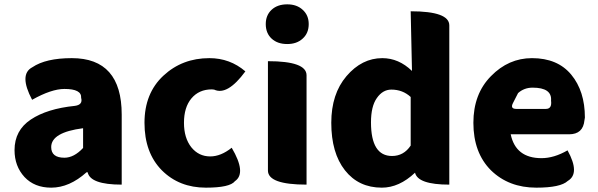

<svg xmlns="http://www.w3.org/2000/svg" viewBox="-20 -851 2758 885"><path d="M216 14Q139 14 93 -35Q47 -85 47 -159Q47 -250 122 -300Q197 -350 325 -363Q363 -368 354 -400Q357 -441 277 -441Q217 -441 128 -391Q66 -508 129 -541Q191 -583 311 -583Q541 -583 541 -323V0Q396 0 384 -57H379Q300 14 216 14ZM277 -124Q321 -124 363 -169V-260Q216 -241 216 -173Q216 -124 277 -124Z M929 14Q806 14 726 -66Q646 -147 646 -285Q646 -421 733 -502Q820 -583 945 -583Q1040 -583 1111 -522Q1028 -409 967 -438L956 -439Q897 -439 862 -397Q828 -356 828 -285Q828 -215 862 -172Q896 -130 949 -130Q998 -130 1048 -170Q1117 -53 1063 -16Q1040 14 929 14Z M1393 0Q1215 0 1215 -65V-569Q1393 -569 1393 -504V0ZM1304 -648Q1259 -648 1232 -673Q1205 -698 1205 -740Q1205 -781 1232 -806Q1259 -831 1304 -831Q1348 -831 1375 -806Q1403 -781 1403 -740Q1403 -698 1375 -673Q1348 -648 1304 -648Z M1740 14Q1633 14 1570 -66Q1507 -146 1507 -285Q1507 -418 1577 -500Q1648 -583 1742 -583Q1818 -583 1879 -524L1873 -799Q2051 -799 2051 -734V0Q1906 0 1893 -55Q1820 14 1740 14ZM1787 -132Q1841 -132 1873 -180V-404Q1836 -438 1784 -438Q1744 -438 1717 -399Q1690 -361 1690 -287Q1690 -132 1787 -132Z M2452 14Q2325 14 2243 -66Q2162 -147 2162 -285Q2162 -418 2243 -500Q2324 -583 2432 -583Q2550 -583 2613 -507Q2676 -431 2676 -309L2674 -297Q2668 -232 2603 -232H2334Q2357 -122 2476 -122Q2534 -122 2596 -158Q2655 -51 2597 -17Q2564 14 2452 14ZM2344 -375Q2331 -349 2360 -349H2496Q2525 -349 2520 -387Q2525 -447 2435 -447Q2396 -447 2368 -422Z"/></svg>

Font: Swei Half Moon CJK SC
Style: Black
Weight: 900
Version: Version 2.071